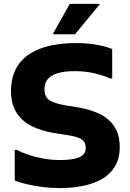

<svg xmlns="http://www.w3.org/2000/svg" viewBox="-20 -953 669 985"><path d="M55.6 -183.8H66.4Q91.1 -170.8 126.1 -158.9Q161.2 -146.9 202.6 -139.5Q244 -132 286 -132Q329.8 -132 359.6 -138Q389.4 -144 404.6 -157.4Q419.8 -170.8 419.8 -194Q419.8 -223.1 400.3 -237.1Q380.9 -251.1 330.8 -259L265.2 -269.4Q190.7 -280.5 139.6 -307.5Q88.5 -334.5 62.4 -378.9Q36.4 -423.4 36.4 -486Q36.4 -563.2 72.5 -618.2Q108.6 -673.2 183.8 -702.6Q259 -732 375.6 -732Q428.1 -732 476.3 -723.3Q524.4 -714.6 555.6 -701.2V-550.4H544.8Q514.5 -564.5 467.5 -576.2Q420.5 -588 363.2 -588Q312.8 -588 278.2 -578.2Q243.5 -568.4 225.8 -547.9Q208 -527.4 208 -495.6Q208 -455.7 234 -438.8Q260 -421.8 318 -412.2L380.8 -401.8Q439.5 -392.8 488 -370.1Q536.5 -347.4 565.4 -306Q594.2 -264.6 594.2 -198Q594.2 -140.6 570.3 -100.1Q546.4 -59.6 503.9 -35.1Q461.3 -10.6 405.6 0.7Q349.9 12 286 12Q241.2 12 197.8 6.3Q154.3 0.6 117.2 -8.1Q80.2 -16.8 55.6 -26.8ZM252.5 -777.2V-781.2L337.9 -933.2H490.3V-929.2L364.9 -777.2Z"/></svg>

Font: Kufam
Style: Regular
Weight: 400
Designer: Wael Morcos, Artur Schmal
Foundry: Original Type
Version: Version 1.301; ttfautohint (v1.8.3)